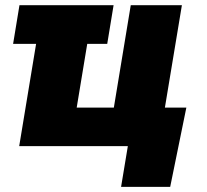

<svg xmlns="http://www.w3.org/2000/svg" viewBox="-20 -561 795 737"><path d="M416 -541 391.6 -392.6H30.3L54.7 -541ZM53.7 0 143.1 -541H339.4L274.4 -147.9H417L481.9 -541H678.2L588.4 0ZM444.8 156.2 470.7 0H423.8L448.2 -147.9H695.3L633.3 156.2Z"/></svg>

Font: Inter 17pt Black
Style: Italic
Weight: 900
Italic angle: -9.3988°
Version: Version 4.001;git-66647c0bb